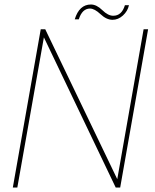

<svg xmlns="http://www.w3.org/2000/svg" viewBox="-20 -833 687 853"><path d="M618 -703H638L514 0H494L175 -667L57 0H37L161 -703H181L501 -37ZM312 -747Q332 -813 384 -813Q409 -813 434.5 -788Q460 -763 483 -763Q521 -763 535 -810H553Q547 -783 526 -764Q505 -745 480 -745Q453 -745 426.5 -770Q400 -795 380 -795Q345 -795 330 -747Z"/></svg>

Font: Poppins Thin
Style: Italic
Weight: 250
Italic angle: -10°
Designer: Ninad Kale (Devanagari), Jonny Pinhorn (Latin)
Foundry: Indian Type Foundry
Version: Version 3.200;PS 1.000;hotconv 16.6.54;makeotf.lib2.5.65590